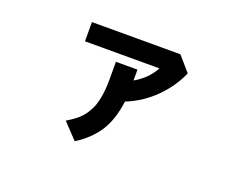

<svg xmlns="http://www.w3.org/2000/svg" viewBox="-93 -689 1186 930"><g transform="rotate(20 500.0 -224.5)"><path d="M760 -435Q727 -359 664.5 -297Q602 -235 521 -203Q508 -105 468.5 -44.5Q429 16 358 61L283 -18Q308 -33 324.5 -45.5Q341 -58 352.5 -70.5Q364 -83 372 -95.5Q380 -108 387 -122Q397 -140 405.5 -180Q414 -220 414 -280V-369H525V-313Q558 -332 582 -356Q606 -380 623 -411H239V-510H695Z"/></g></svg>

Font: NanumGothicCoding
Style: Bold
Weight: 700
Monospace: yes
Designer: Kwon Bruce; Nicolas Noh; Sung-woo Choi; Go-un Cha; Soo-hyun Park;
Foundry: NHN Corporation
Version: Version 2.000;PS 1;hotconv 1.0.49;makeotf.lib2.0.14853